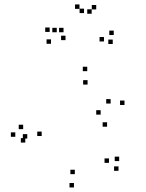

<svg xmlns="http://www.w3.org/2000/svg" viewBox="-20 -823 660 866"><path d="M514.5 -52.5V-72.5H494.5V-52.5ZM517.5 -96.5V-116.5H497.5V-96.5ZM471.5 -88.5V-108.5H451.5V-88.5ZM317.5 -37.5V-57.5H297.5V-37.5ZM168 -209.5V-229.5H148V-209.5ZM375 -441.5V-461.5H355V-441.5ZM479 -356V-376H459V-356ZM434 -306V-326H414V-306ZM84.5 -240.5V-260.5H64.5V-240.5ZM49 -206V-226H29V-206ZM94 -180V-200H74V-180ZM463 -251.5V-271.5H443V-251.5ZM541.5 -349.5V-369.5H521.5V-349.5ZM373.5 -502V-522H353.5V-502ZM103 -198V-218H83V-198ZM313.5 22.5V2.5H293.5V22.5ZM275.5 -642V-662H255.5V-642ZM393.5 -761V-781H373.5V-761ZM359 -764V-784H339V-764ZM449 -636V-656H429V-636ZM488.5 -624.5V-644.5H468.5V-624.5ZM493 -665V-685H473V-665ZM414 -780.5V-800.5H394V-780.5ZM338.5 -783V-803H318.5V-783ZM236 -677.5V-697.5H216V-677.5ZM266.5 -677.5V-697.5H246.5V-677.5ZM204 -679V-699H184V-679ZM210 -625.5V-645.5H190V-625.5Z"/></svg>

Font: Monaspace Radon Dots Var
Style: Regular
Weight: 400
Designer: Riley Cran and the Lettermatic Team
Version: Version 1.100 (Monaspace Radon Dots)